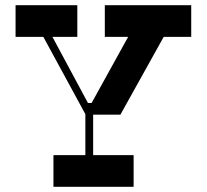

<svg xmlns="http://www.w3.org/2000/svg" viewBox="-20 -720 797 740"><path d="M444 -278 611 -578H717V-700H384V-578H474L333 -323H319L182 -578H278V-700H40V-578H147L309 -280V-122H186V0H495V-122H339V-278Z"/></svg>

Font: Space Cowgirl Medium
Style: Regular
Weight: 600
Designer: Valery Marier
Foundry: Valery Marier
Version: Version 1.000;hotconv 1.0.109;makeotfexe 2.5.65596